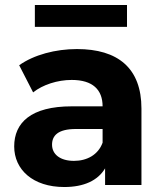

<svg xmlns="http://www.w3.org/2000/svg" viewBox="-20 -743 657 771"><path d="M490 -723H120V-635H490ZM289 -546C203 -546 116 -523 57 -481L113 -372C152 -403 211 -422 268 -422C352 -422 392 -383 392 -316H268C104 -316 37 -250 37 -155C37 -62 112 8 238 8C317 8 373 -18 402 -67V0H548V-307C548 -470 453 -546 289 -546ZM277 -97C222 -97 189 -123 189 -162C189 -198 212 -225 285 -225H392V-170C374 -121 329 -97 277 -97Z"/></svg>

Font: AWKNG-Font
Style: Bold
Weight: 700
Designer: Awakening Church
Foundry: Awakening Church
Version: Version 1.700;PS 001.700;hotconv 1.0.88;makeotf.lib2.5.64775